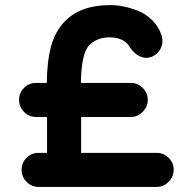

<svg xmlns="http://www.w3.org/2000/svg" viewBox="-20 -735 755 755"><path d="M122 -275Q94 -275 74.5 -295Q55 -315 55 -342.5Q55 -370 74.5 -389.5Q94 -409 122 -409H164Q165 -495 181 -553.5Q197 -612 235 -651Q297 -715 413 -715Q438 -715 466 -709.5Q494 -704 524 -692Q554 -680 579 -655Q604 -630 615 -597Q624 -570 612 -545Q600 -520 574 -511Q557 -505 541 -509.5Q525 -514 512 -525Q499 -536 489 -552Q468 -586 416 -588Q364 -590 331 -557Q300 -526 298 -409H494Q521 -409 541 -389.5Q561 -370 561 -342.5Q561 -315 541 -295Q521 -275 494 -275H299V-134H596Q623 -134 643 -114.5Q663 -95 663 -67.5Q663 -40 643 -20Q623 0 596 0H132Q104 0 84.5 -20Q65 -40 65 -67.5Q65 -95 84.5 -114.5Q104 -134 132 -134H165V-275Z"/></svg>

Font: Multiround Pro
Style: Regular
Weight: 400
Designer: Ivan Filipov, Sasha Pavljenko
Version: Version 1.005;Fontself Maker 3.5.4